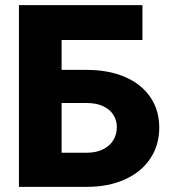

<svg xmlns="http://www.w3.org/2000/svg" viewBox="-20 -727 668 747"><path d="M53.7 -707H534.2V-571.3H219.7V-455.1H317.4Q402.3 -455.1 466.3 -427.5Q530.3 -399.9 564.9 -349.1Q599.6 -298.3 599.6 -230.5Q599.6 -162.6 564.9 -110.4Q530.3 -58.1 466.3 -29.1Q402.3 0 317.4 0H53.7ZM434.6 -232.4Q434.6 -259.3 420.9 -280.5Q407.2 -301.8 380.9 -314Q354.5 -326.2 317.4 -326.2H219.7V-132.8H317.4Q354.5 -132.8 380.9 -146Q407.2 -159.2 420.9 -181.6Q434.6 -204.1 434.6 -232.4Z"/></svg>

Font: Pretendard Std ExtraBold
Style: Regular
Weight: 800
Designer: Base glyphs from Inter by Rasmus Andersson; Hangeul glyphs from Noto Sans CJK(Source Han Sans) by Jang Soo-young and Kan
Foundry: Kil Hyung-jin
Version: Version 1.309